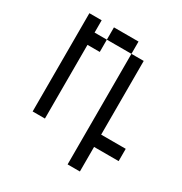

<svg xmlns="http://www.w3.org/2000/svg" viewBox="-150 -610 800 846"><g transform="rotate(30 250.0 -187.5)"><path d="M500 0V-62.5H375Q375 -62.5 375 -437.5H312.5V125H375Q375 125 375 0ZM62.5 -500Q62.5 -500 62.5 0H125Q125 0 125 -375H187.5V-437.5H125V-500ZM187.5 -437.5H312.5V-500H187.5Z"/></g></svg>

Font: BFUnifontExMono
Style: Regular
Weight: 500
Version: Version 15.0.06